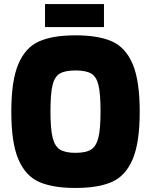

<svg xmlns="http://www.w3.org/2000/svg" viewBox="-20 -925 748 951"><path d="M36 -372Q36 -526 71 -608Q106 -690 173.5 -720Q241 -750 354 -750Q467 -750 534.5 -720Q602 -690 637 -608Q672 -526 672 -372Q672 -218 637 -136Q602 -54 534.5 -24Q467 6 354 6Q241 6 173.5 -24Q106 -54 71 -136Q36 -218 36 -372ZM478 -372Q478 -460 468 -502.5Q458 -545 432 -560.5Q406 -576 354 -576Q302 -576 276 -560.5Q250 -545 240 -502.5Q230 -460 230 -372Q230 -287 240.5 -244Q251 -201 276.5 -184.5Q302 -168 354 -168Q406 -168 431.5 -184.5Q457 -201 467.5 -244Q478 -287 478 -372ZM203 -905H495V-791H203Z"/></svg>

Font: Exo Black
Style: Regular
Weight: 900
Designer: Natanael Gama
Foundry: Natanael Gama
Version: Version 1.500; ttfautohint (v1.6)